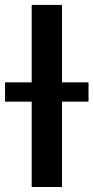

<svg xmlns="http://www.w3.org/2000/svg" viewBox="-51 -747 373 767"><path d="M196.7 -727.3H75.6V-418H-30.9V-340.9H75.6V0H196.7V-340.9H302.6V-418H196.7Z"/></svg>

Font: Magic Ui Pro Semi Bold
Style: Regular
Weight: 600
Designer: Stefan Endress, Andreas Faust
Version: Version 1.000;FEAKit 1.0